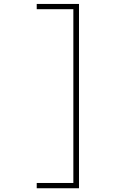

<svg xmlns="http://www.w3.org/2000/svg" viewBox="-20 -832 602 998"><path d="M390.6 146.5H170.9V119.1H361.3V-784.2H170.9V-811.5H390.6Z"/></svg>

Font: Reddit Mono ExtraLight
Style: Regular
Weight: 250
Monospace: yes
Designer: Stephen Hutchings
Foundry: Reddit
Version: Version 1.014